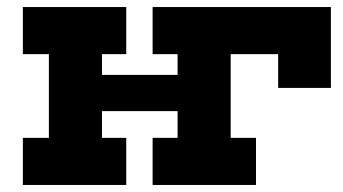

<svg xmlns="http://www.w3.org/2000/svg" viewBox="-20 -526 976 546"><path d="M921 -506V-276H771V-372H636V-134H708V0H414V-134H485V-210H270V-134H339V0H45V-134H119V-372H45V-506H339V-372H270V-313H485V-372H414V-506Z"/></svg>

Font: Arvo
Style: Bold
Weight: 700
Designer: Anton Koovit (Cyrillic Expansion: Cyreal)
Foundry: Anton Koovit, Yassin Baggar
Version: Version 3.000